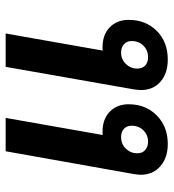

<svg xmlns="http://www.w3.org/2000/svg" viewBox="12 -602 599 662"><g transform="rotate(-90 311.0 -270.5)"><path d="M283 -126Q283 -67 244.5 -29Q206 9 146 9Q99 9 69.5 -16.5Q40 -42 40 -84Q40 -92 42 -106L121 -550H236L177 -215Q180 -216 188 -216Q232 -216 257.5 -191Q283 -166 283 -126ZM574 -126Q574 -67 536 -29Q498 9 437 9Q390 9 361 -16Q332 -41 332 -84Q332 -90 334 -106L412 -550H527L468 -215Q471 -216 479 -216Q523 -216 548.5 -191Q574 -166 574 -126ZM209 -116Q209 -132 198.5 -142Q188 -152 170 -152Q146 -152 130 -135.5Q114 -119 114 -96Q114 -79 125 -69Q136 -59 154 -59Q177 -59 193 -75Q209 -91 209 -116ZM501 -116Q501 -132 490 -142Q479 -152 461 -152Q438 -152 422 -135.5Q406 -119 406 -96Q406 -79 416.5 -69Q427 -59 445 -59Q469 -59 485 -75Q501 -91 501 -116Z"/></g></svg>

Font: Bai Jamjuree SemiBold
Style: Italic
Weight: 600
Italic angle: -10°
Version: Version 1.000; ttfautohint (v1.6)